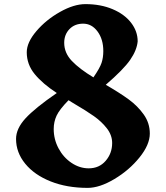

<svg xmlns="http://www.w3.org/2000/svg" viewBox="-20 -903 806 933"><path d="M708 -254Q708 -200 658 -138Q608 -76 536 -33Q464 10 406 10Q305 10 226 -21.5Q147 -53 102.5 -107.5Q58 -162 58 -228Q58 -278 104 -328Q150 -378 256 -451Q187 -496 148.5 -543Q110 -590 110 -649Q110 -697 157 -752Q204 -807 271.5 -845Q339 -883 395 -883Q469 -883 527 -858.5Q585 -834 617 -792.5Q649 -751 649 -702Q645 -659 612.5 -612Q580 -565 494 -491Q563 -451 606 -419.5Q649 -388 678.5 -346.5Q708 -305 708 -254ZM292 -695Q292 -646 329 -607Q366 -568 434 -527Q465 -572 473.5 -597.5Q482 -623 482 -655Q482 -712 454 -750Q426 -788 384 -788Q343 -788 317.5 -761.5Q292 -735 292 -695ZM525 -208Q525 -246 499.5 -279Q474 -312 436.5 -338.5Q399 -365 334 -403Q320 -411 313 -416Q269 -371 255 -341Q241 -311 241 -276Q241 -226 264.5 -182Q288 -138 327.5 -111.5Q367 -85 411 -85Q462 -85 493.5 -121.5Q525 -158 525 -208Z"/></svg>

Font: InknutAntiqua
Style: Bold
Weight: 700
Designer: Claus Eggers Srensen
Foundry: Claus Eggers Srensen
Version: Version 1.000; ttfautohint (v1.2) -l 7 -r 28 -G 50 -x 13 -D 